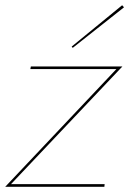

<svg xmlns="http://www.w3.org/2000/svg" viewBox="-28 -714 494 734"><path d="M417 -450 -8 0H371L372 -10H14L440 -460H90L88 -450ZM446 -686 439 -694 246 -536 250 -531Z"/></svg>

Font: Jost* 200 Hairline Italic
Style: Italic
Weight: 100
Italic angle: -10°
Version: Version 3.200; ttfautohint (v0.97) -l 8 -r 50 -G 200 -x 14 -